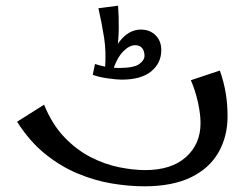

<svg xmlns="http://www.w3.org/2000/svg" viewBox="-20 -648 880 675"><path d="M487 7Q433 7 373 -3Q313 -13 253 -38Q193 -63 138.5 -107Q84 -151 40 -220L135 -280Q163 -211 206 -166Q249 -121 299 -95.5Q349 -70 399 -60Q449 -50 490 -50Q583 -50 634 -96Q685 -142 685 -215Q685 -247 676 -288Q667 -329 651 -366L753 -400Q767 -360 773.5 -321Q780 -282 780 -239Q780 -168 748 -112Q716 -56 651 -24.5Q586 7 487 7ZM407 -368Q391 -368 359 -372.5Q327 -377 306 -385L314 -423Q326 -419 346 -414.5Q366 -410 397 -409Q450 -409 469 -422.5Q488 -436 488 -452Q488 -468 480 -478.5Q472 -489 455 -489Q434 -489 412 -466Q390 -443 375 -395L358 -400Q368 -461 400.5 -502.5Q433 -544 475 -544Q507 -544 527 -524Q547 -504 547 -472Q547 -426 511.5 -397Q476 -368 407 -368ZM349 -403Q354 -465 346 -515.5Q338 -566 326 -619L395 -628Q398 -591 397.5 -549Q397 -507 391 -467Q385 -427 371 -396Z"/></svg>

Font: Marhey Light
Style: Regular
Weight: 300
Designer: Nur Syamsi & Bustanul Arifin
Foundry: Namelatype
Version: Version 1.000